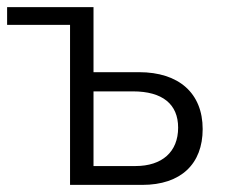

<svg xmlns="http://www.w3.org/2000/svg" viewBox="-20 -520 658 540"><path d="M354 -263C437 -263 481 -227 481 -161C481 -93 436 -53 361 -53H243V-263ZM177 -450V0H380C489 0 550 -59 550 -157C550 -258 483 -317 371 -317H243V-500H0V-450Z"/></svg>

Font: Perun Light
Style: Regular
Weight: 300
Foundry: Copyright (c) Stefan Peev, Context Ltd, 2016
Version: Version 1.089